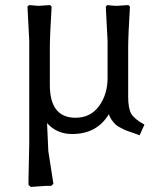

<svg xmlns="http://www.w3.org/2000/svg" viewBox="-20 -517 620 755"><path d="M92 191 95 47V-357L88 -491L94 -497Q124 -494 131 -494L177 -497L183 -491Q176 -377 176 -327V-183Q176 -54 277 -54Q336 -54 369.5 -100Q403 -146 403 -210V-357L396 -491L402 -497Q428 -494 439 -494L485 -497L491 -491Q484 -377 484 -327V-137Q484 -91 496 -70Q508 -49 548 -27L529 15Q525 13 506 6.5Q487 0 480 -2.5Q473 -5 458 -12.5Q443 -20 436 -26Q415 -46 408 -68Q361 10 264 10Q203 10 165 -33L170 77L190 206L181 214H159L101 218L92 210Q92 203 92 191Z"/></svg>

Font: Andada SC
Style: Regular
Weight: 400
Designer: Carolina Giovagnoli
Foundry: Carolina Giovagnoli
Version: Version 1.003